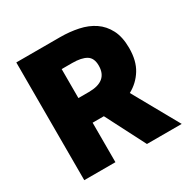

<svg xmlns="http://www.w3.org/2000/svg" viewBox="-150 -784 899 918"><g transform="rotate(-30 300.0 -325.0)"><path d="M58 0V-650H300Q352 -650 399.5 -640Q447 -630 482.5 -606Q518 -582 539 -541.5Q560 -501 560 -440Q560 -370 531.5 -324Q503 -278 455 -252L596 0H404L292 -218H230V0ZM230 -354H288Q392 -354 392 -440Q392 -482 365.5 -498Q339 -514 288 -514H230Z"/></g></svg>

Font: Source Code Pro Black
Style: Regular
Weight: 900
Monospace: yes
Designer: Paul D. Hunt, Teo Tuominen
Foundry: Adobe Systems Incorporated
Version: Version 2.030;PS 1.000;hotconv 16.6.51;makeotf.lib2.5.65220